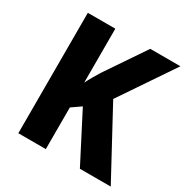

<svg xmlns="http://www.w3.org/2000/svg" viewBox="-164 -916 954 986"><g transform="rotate(30 313.0 -423.0)"><path d="M625 -66 411 -462 626 -780H447L288 -545C270 -515 253 -487 240 -460V-780H77V-66H240V-313L295 -351L442 -66Z"/></g></svg>

Font: Noto Sans Malayalam UI SemiCondensed ExtraBold
Style: Regular
Weight: 800
Width: 4
Designer: Jelle Bosma - Monotype Design Team
Foundry: Monotype Imaging Inc.
Version: Version 2.104